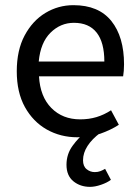

<svg xmlns="http://www.w3.org/2000/svg" viewBox="-20 -519 538 743"><path d="M279.3 12.2Q214.4 12.2 161.1 -17.8Q107.9 -47.9 76.4 -104.7Q44.9 -161.6 44.9 -243.2Q44.9 -324.7 75.4 -381.8Q106 -439 155.8 -469Q205.6 -499 264.2 -499Q361.8 -499 410.9 -437.7Q460 -376.5 460 -270Q460 -256.8 459 -244.9Q458 -232.9 456.5 -223.6H130.9Q135.3 -145 178.7 -101.1Q222.2 -57.1 290.5 -57.1Q324.2 -57.1 353.5 -65.9Q382.8 -74.7 409.7 -92.3L439.9 -36.1Q408.2 -15.6 368.4 -1.7Q328.6 12.2 279.3 12.2ZM129.9 -280.8H383.8Q383.8 -355 354 -392.8Q324.2 -430.7 266.1 -430.7Q213.9 -430.7 175.3 -392.3Q136.7 -354 129.9 -280.8ZM328.6 204.1Q290.5 204.1 263.9 182.4Q237.3 160.6 237.3 118.7Q237.3 77.6 260.7 45.4Q284.2 13.2 308.1 -4.9H368.2Q336.4 18.6 318.8 45.7Q301.3 72.8 301.3 101.1Q301.3 124.5 315.2 135.7Q329.1 147 346.7 147Q358.9 147 368.4 143.3Q377.9 139.6 386.7 134.3L409.2 176.8Q394.5 188 371.1 196Q347.7 204.1 328.6 204.1Z"/></svg>

Font: Varta Medium
Style: Regular
Weight: 500
Designer: Joana Correia, Viktoriya Grabowska, Eben Sorkin
Foundry: Sorkin Type Co.
Version: Version 1.004